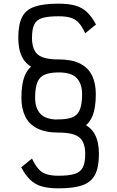

<svg xmlns="http://www.w3.org/2000/svg" viewBox="-20 -834 640 1050"><path d="M288 -109V-181Q343 -180 373.5 -191.5Q404 -203 416.5 -234Q429 -265 429 -319Q429 -375 400 -406.5Q371 -438 300 -438Q221 -438 172.5 -458Q124 -478 102 -520Q80 -562 80 -627Q80 -699 100.5 -740Q121 -781 169.5 -797.5Q218 -814 300 -814Q355 -814 392 -803.5Q429 -793 455.5 -768Q482 -743 505 -700L446 -652Q429 -689 411 -709Q393 -729 367 -737Q341 -745 300 -745Q243 -745 211.5 -735.5Q180 -726 167.5 -700.5Q155 -675 155 -627Q155 -563 186.5 -536Q218 -509 300 -509Q373 -509 417.5 -486.5Q462 -464 483 -421.5Q504 -379 504 -319Q504 -241 483.5 -194.5Q463 -148 415.5 -128Q368 -108 288 -109ZM300 196Q246 196 209 185.5Q172 175 145.5 149.5Q119 124 96 81L155 33Q172 69 190 89.5Q208 110 234 118.5Q260 127 300 127Q357 127 388.5 117Q420 107 433 81.5Q446 56 446 8Q446 -56 414 -82.5Q382 -109 300 -109Q229 -109 183.5 -132Q138 -155 117.5 -198Q97 -241 97 -299Q97 -378 117.5 -424.5Q138 -471 185.5 -491Q233 -511 313 -509V-438Q258 -439 227.5 -427Q197 -415 184.5 -384.5Q172 -354 172 -299Q172 -243 201 -211.5Q230 -180 300 -180Q380 -180 428.5 -160Q477 -140 499 -98.5Q521 -57 521 8Q521 80 500 121Q479 162 431 179Q383 196 300 196Z"/></svg>

Font: Victor Mono Thin
Style: Regular
Weight: 400
Monospace: yes
Version: Version 1.561;gftools[0.9.30]